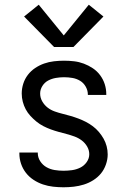

<svg xmlns="http://www.w3.org/2000/svg" viewBox="-20 -785 540 813"><path d="M249 8Q227 8 205 5.5Q183 3 162 -4Q141 -11 122 -23.5Q103 -36 89.5 -53.5Q76 -71 69 -92Q62 -113 62 -135Q62 -136 62 -137Q62 -138 62 -139H140Q140 -138 140 -137.5Q140 -137 140 -137Q140 -118 150.5 -102Q161 -86 177 -77Q193 -68 211.5 -65Q230 -62 249 -62Q267 -62 285 -64.5Q303 -67 319.5 -75Q336 -83 347 -98.5Q358 -114 358 -132Q358 -149 349 -164.5Q340 -180 326 -190.5Q312 -201 295.5 -207Q279 -213 262 -217.5Q245 -222 228.5 -226.5Q212 -231 195.5 -237Q179 -243 163.5 -251Q148 -259 134.5 -270Q121 -281 109 -294Q97 -307 89 -322Q81 -337 76.5 -354Q72 -371 72 -389Q72 -410 78.5 -430.5Q85 -451 98 -468Q111 -485 129 -497Q147 -509 167 -516Q187 -523 208.5 -525.5Q230 -528 251 -528Q273 -528 294 -525.5Q315 -523 335 -515.5Q355 -508 373 -496Q391 -484 404 -466.5Q417 -449 423.5 -428.5Q430 -408 430 -387Q430 -386 430 -385Q430 -384 430 -383H352Q352 -384 352 -384.5Q352 -385 352 -385Q352 -402 343 -418Q334 -434 319 -443Q304 -452 286.5 -455Q269 -458 251 -458Q234 -458 216.5 -455Q199 -452 184 -444Q169 -436 159.5 -421Q150 -406 150 -389Q150 -371 159 -355.5Q168 -340 181.5 -329.5Q195 -319 212 -313Q229 -307 245.5 -303Q262 -299 279 -294Q296 -289 312 -283Q328 -277 343.5 -269Q359 -261 373 -250.5Q387 -240 398.5 -226.5Q410 -213 418.5 -198Q427 -183 431.5 -166Q436 -149 436 -131Q436 -110 428.5 -88.5Q421 -67 407.5 -50.5Q394 -34 375 -22Q356 -10 335 -3.5Q314 3 292.5 5.5Q271 8 249 8ZM209 -586 82 -715 144 -765 250 -635 356 -765 418 -715 291 -586Z"/></svg>

Font: Iosevka SS04
Style: Regular
Weight: 400
Monospace: yes
Designer: Belleve Invis
Foundry: Belleve Invis
Version: Version 19.0.0; ttfautohint (v1.8.4)